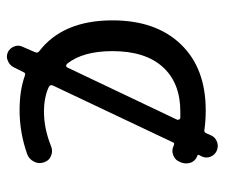

<svg xmlns="http://www.w3.org/2000/svg" viewBox="-68 -564 656 561"><g transform="rotate(90 260.5 -284.0)"><path d="M167 -151.4Q169.9 -148.4 173.3 -148.9Q176.8 -149.4 177.7 -152.3L330.1 -472.7Q331.1 -475.6 329.6 -479Q328.1 -482.4 324.2 -482.4Q317.4 -482.4 306.6 -482.4Q222.7 -482.4 176.3 -431.2Q129.9 -379.9 129.9 -284.2Q129.9 -197.3 167 -151.4ZM360.4 -552.7Q366.2 -551.8 369.1 -556.6L376 -572.3Q381.8 -585 395.5 -589.8Q401.4 -591.8 407.2 -591.8Q414.1 -591.8 420.9 -588.9Q433.6 -583 438.5 -570.3Q443.4 -557.6 437.5 -544.9L433.6 -537.1Q431.6 -533.2 435.5 -532.2Q449.2 -527.3 455.1 -514.6Q458 -506.8 458 -500Q458 -494.1 456.1 -487.3L454.1 -482.4Q449.2 -467.8 434.6 -461.9Q419.9 -456.1 406.2 -462.9Q404.3 -463.9 403.3 -463.9Q398.4 -465.8 396.5 -460.9L230.5 -110.4Q226.6 -101.6 235.4 -97.7Q265.6 -84 306.6 -84Q356.4 -84 407.2 -104.5Q420.9 -110.4 435.1 -105Q449.2 -99.6 454.1 -85.9Q457 -78.1 457 -71.3Q457 -63.5 453.1 -55.7Q446.3 -41 431.6 -35.2Q368.2 -12.7 302.7 -12.7Q244.1 -12.7 201.2 -28.3Q194.3 -31.2 191.4 -24.4L176.8 4.9Q170.9 16.6 158.2 21.5Q152.3 24.4 146.5 24.4Q139.6 24.4 132.8 21.5Q121.1 15.6 116.2 2.9Q111.3 -9.8 117.2 -21.5L132.8 -57.6Q136.7 -65.4 129.9 -70.3Q40 -139.6 40 -284.2Q40 -411.1 109.9 -483.9Q179.7 -556.6 302.7 -556.6Q334 -556.6 360.4 -552.7Z"/></g></svg>

Font: Gen Jyuu GothicX Regular
Style: Regular
Weight: 400
Designer: [Source Han Sans]
Ryoko NISHIZUKA  (kana & ideographs); Paul D. Hunt (Latin, Greek & Cyrillic); Wenlong ZHANG  (bopomofo
Version: Version 1.002.20150607